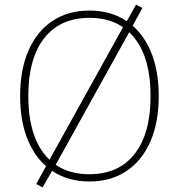

<svg xmlns="http://www.w3.org/2000/svg" viewBox="-20 -772 769 825"><path d="M66.4 -359.4Q66.4 -472.7 102.5 -555.2Q138.7 -637.7 205.6 -682.1Q272.5 -726.6 364.3 -726.6Q456.1 -726.6 522.9 -682.1Q589.8 -637.7 626 -555.2Q662.1 -472.7 662.1 -359.4Q662.1 -246.1 626 -163.6Q589.8 -81.1 522.9 -36.6Q456.1 7.8 364.3 7.8Q272.5 7.8 205.6 -36.6Q138.7 -81.1 102.5 -163.6Q66.4 -246.1 66.4 -359.4ZM627 -359.4Q627 -520.5 558.6 -607.9Q490.2 -695.3 364.3 -695.3Q238.3 -695.3 169.9 -607.9Q101.6 -520.5 101.6 -359.4Q101.6 -198.2 169.9 -110.8Q238.3 -23.4 364.3 -23.4Q490.2 -23.4 558.6 -110.8Q627 -198.2 627 -359.4ZM135.7 18.6 178.7 -59.6 188.5 -78.1 509.8 -657.2 522.5 -676.8 564.5 -752 591.8 -737.3 548.8 -659.2 539.1 -640.6 217.8 -61.5 206.1 -42 163.1 33.2Z"/></svg>

Font: Min Sans VF VF
Style: Regular
Weight: 400
Designer: Jinseong-Kim, NotoSansCJK, Nunito
Foundry: Jinseong-Kim
Version: Version 1.420;Glyphs 3.1.2 (3151)